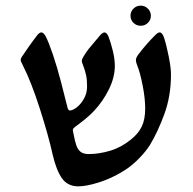

<svg xmlns="http://www.w3.org/2000/svg" viewBox="-20 -641 679 676"><path d="M52.7 -429.2Q52.7 -434.1 56.2 -439.9Q62.5 -449.7 80.1 -474.9Q97.7 -500 110.4 -516.1Q118.7 -526.9 125.5 -526.9Q132.8 -526.9 140.6 -513.7Q151.4 -492.7 166 -449.7Q180.7 -406.7 195.3 -350.6Q205.1 -313 218.3 -259.8Q221.2 -252 226.1 -252Q235.4 -252 250 -262.9Q264.6 -273.9 275.6 -293.5Q286.6 -313 286.6 -336.9Q286.6 -360.4 283.2 -376.2Q279.8 -392.1 271.5 -414.1Q270.5 -416.5 269.3 -419.9Q268.1 -423.3 268.1 -425.8Q268.1 -429.7 269.5 -433.3Q271 -437 273.4 -440.9Q282.2 -456.1 292.2 -468.8Q302.2 -481.4 317.9 -499.5L331.1 -515.1Q336.4 -521.5 340.8 -524.2Q345.2 -526.9 347.7 -526.9Q351.6 -526.9 355.5 -522.9Q359.4 -519 361.8 -512.7Q370.1 -491.2 377.2 -462.2Q384.3 -433.1 384.3 -409.2Q384.3 -368.7 363.3 -326.2Q342.3 -283.7 311 -250.5Q298.3 -236.8 282 -223.4Q265.6 -210 243.2 -193.4Q236.3 -187.5 236.3 -183.6Q236.3 -181.2 238.3 -172.4Q243.7 -143.6 248.8 -128.9Q253.9 -114.3 263.9 -106.4Q273.9 -98.6 292.5 -98.6Q329.1 -98.6 368.2 -110.4Q407.2 -122.1 441.9 -150.4Q467.3 -170.9 479.2 -195.8Q491.2 -220.7 491.2 -258.8Q491.2 -294.4 482.4 -339.4Q473.6 -384.3 463.9 -408.7Q458.5 -421.4 458.5 -429.7Q458.5 -437 466.3 -448.2Q495.6 -486.8 524.4 -515.1Q535.2 -526.9 542 -526.9Q551.3 -526.9 557.6 -508.3Q566.4 -481 574.2 -441.4Q582 -401.9 582 -378.9Q582 -303.2 558.8 -239.7Q535.6 -176.3 507.8 -130.4Q494.1 -108.9 473.4 -87.2Q452.6 -65.4 431.2 -49.8Q409.2 -34.2 381.1 -20.3Q353 -6.3 324.2 2.4Q282.7 15.1 255.9 15.1Q218.3 15.1 198.2 -13.2Q178.2 -41.5 165.5 -96.2Q150.4 -164.6 120.1 -258.8Q89.8 -353 62 -407.7Q60.1 -412.1 56.4 -419.4Q52.7 -426.8 52.7 -429.2ZM475.6 -621.1Q460.4 -621.1 450 -610.8Q439.5 -600.6 439.5 -585.4Q439.5 -570.8 450 -560.5Q460.4 -550.3 475.6 -550.3Q490.2 -550.3 500.7 -560.5Q511.2 -570.8 511.2 -585.4Q511.2 -600.1 500.7 -610.6Q490.2 -621.1 475.6 -621.1Z"/></svg>

Font: David Libre Medium
Style: Regular
Weight: 500
Version: Version 1.000